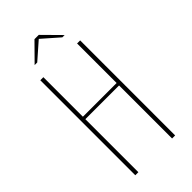

<svg xmlns="http://www.w3.org/2000/svg" viewBox="-243 -830 886 886"><g transform="rotate(-45 200.0 -386.5)"><path d="M70 -620H90V-362H310V-620H330V0H310V-346H90V0H70ZM101 -688 185 -773H213L297 -688H282L200 -760L118 -688Z"/></g></svg>

Font: Smooch Sans Thin
Style: Regular
Weight: 100
Designer: Robert E. Leuschke
Foundry: Robert E. Leuschke
Version: Version 1.010